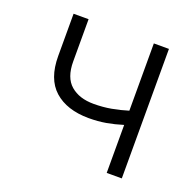

<svg xmlns="http://www.w3.org/2000/svg" viewBox="-102 -654 774 760"><g transform="rotate(20 285.0 -273.5)"><path d="M485.8 -545.5V0H422.2V-202.1Q386.7 -191.1 353 -185.2Q319.2 -179.3 280.2 -179.3Q188.2 -179.7 135.8 -226.4Q83.5 -273.1 83.5 -369.3V-547.2H146.7V-369.3Q146.7 -301.1 182.9 -270.1Q219.1 -239 279.5 -239Q318.2 -239 353 -245.2Q387.8 -251.4 422.2 -262.1V-545.5Z"/></g></svg>

Font: Inter Zeller Light
Style: Regular
Weight: 300
Designer: Rasmus Andersson; Joe Bland
Foundry: zeller
Version: Version 3.015;git-dec3a8cb1